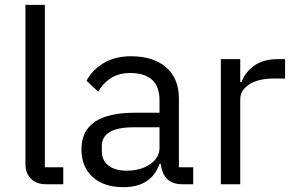

<svg xmlns="http://www.w3.org/2000/svg" viewBox="-20 -760 1213 792"><path d="M170 0Q130 0 107.5 -23Q85 -46 85 -83V-740H165V-70H241V0Z M489 12Q408 12 362 -30Q316 -72 316 -144Q316 -295 536 -295H638V-346Q638 -459 516 -459Q431 -459 385 -382L337 -427Q360 -471 407 -499.5Q454 -528 520 -528Q613 -528 665.5 -482Q718 -436 718 -354V-70H777V0H732Q656 0 644 -78L643 -84H638Q604 12 489 12ZM502 -56Q561 -56 599.5 -83Q638 -110 638 -150V-235H532Q400 -235 400 -157V-136Q400 -98 427.5 -77Q455 -56 502 -56Z M891 0V-516H971V-421H976Q991 -462 1028.5 -489Q1066 -516 1125 -516H1156V-436H1109Q1046 -436 1008.5 -412Q971 -388 971 -350V0Z"/></svg>

Font: Anuphan
Style: Regular
Weight: 400
Designer: Mike Abbink, Paul van der Laan, Pieter van Rosmalen, Mint Tantisuwanna
Foundry: Bold Monday; Cadson Demak
Version: Version 3.002;hotconv 1.0.109;makeotfexe 2.5.65596